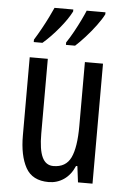

<svg xmlns="http://www.w3.org/2000/svg" viewBox="-55 -806 565 856"><g transform="rotate(5 228.0 -378.0)"><path d="M391 -537V0H326L317 -72H311Q294 -32 263.5 -11Q233 10 195 10Q122 10 92.5 -43.5Q63 -97 63 -187V-537H144V-202Q144 -131 160 -97Q176 -63 210 -63Q266 -63 288 -109Q310 -155 310 -251V-537ZM382 -757Q371 -735 349.5 -706Q328 -677 303.5 -650Q279 -623 260 -606H219V-617Q234 -639 250 -668Q266 -697 279 -724Q292 -751 298 -766H382ZM238 -757Q221 -723 185.5 -680Q150 -637 114 -606H75V-617Q90 -641 105.5 -669Q121 -697 134 -723.5Q147 -750 154 -766H238Z"/></g></svg>

Font: Noto Sans Lao ExtraCondensed
Style: Regular
Weight: 400
Width: 2
Designer: Monotype Design Team
Foundry: Monotype Imaging Inc.
Version: Version 2.003; ttfautohint (v1.8.4.7-5d5b)